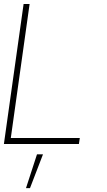

<svg xmlns="http://www.w3.org/2000/svg" viewBox="-30 -720 536 960"><path d="M-10.5 0 88 -700H118L24 -30H369L364.5 0ZM100 220.5 155 51.5H185L120 220.5Z"/></svg>

Font: Urbanist Thin
Style: Italic
Weight: 100
Italic angle: -8°
Designer: Corey Hu
Foundry: Corey Hu
Version: Version 1.321; ttfautohint (v1.8.4.7-5d5b)